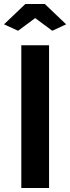

<svg xmlns="http://www.w3.org/2000/svg" viewBox="-32 -935 349 955"><path d="M-12 -814 58 -782 143 -845 228 -782 297 -814 191 -915H94ZM74 0H212V-710H74Z"/></svg>

Font: FIGSv2-sans-serif
Style: Bold
Weight: 700
Designer: Matt McInerney, Pablo Impallari, Rodrigo Fuenzalida,Mirko Velimirovic
Foundry: Matt McInerney, Pablo Impallari, Rodrigo Fuenzalida
Version: Version 4.021;hotconv 1.0.109;makeotfexe 2.5.65596